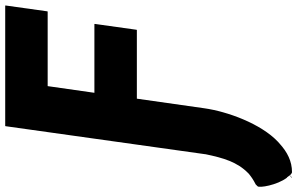

<svg xmlns="http://www.w3.org/2000/svg" viewBox="-270 -650 1114 719"><g transform="rotate(-90 286.5 -290.0)"><path d="M-19 246C-18 245 -10 237 -9 238L-18 247ZM175 -827 174 -826 69 -78V-77C55 -10 40 42 -2 83L-4 85C-15 94 -26 102 -44 111L-51 118C-58 124 -47 191 -19 228H-18L-9 240C-3 246 0 247 2 247C43 247 77 229 107 202L115 195C184 130 229 4 241 -81L277 -334H534L535 -335L557 -492L556 -493H299L324 -668H603L604 -669L626 -826L625 -827ZM-9 240V239Z"/></g></svg>

Font: Hussar Woodtype
Style: SeBdObl
Weight: 900
Foundry: Cannot Into Space Fonts
Version: Version 1.07